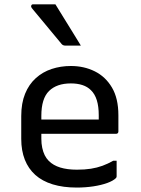

<svg xmlns="http://www.w3.org/2000/svg" viewBox="-20 -843 640 874"><path d="M302.6 -542.6Q362.5 -542.6 411.4 -518.3Q460.4 -494 489.6 -444.6Q518.9 -395.2 518.9 -318.3V-244.6Q518.9 -241.6 517.6 -239.1Q516.3 -236.6 514.1 -235.3Q511.9 -234 508.3 -234H248.5Q232.1 -234 215.3 -234Q198.4 -234 182 -234H152.2L139.4 -298.8H429.5Q429.5 -304 429.5 -308.9Q429.5 -313.7 429.5 -318.9Q429.5 -358.5 420.7 -386.8Q411.9 -415.1 393.8 -432.6Q378 -448.4 355.1 -455.8Q332.2 -463.3 302.6 -463.3Q238.3 -463.3 203.2 -428.8Q168.2 -394.4 168.2 -315.9V-211.2Q168.2 -189.1 172.2 -170.4Q176.1 -151.7 183.5 -136.6Q191 -121.6 202.1 -110.5Q222.3 -90.2 254.4 -80.4Q286.5 -70.6 330.2 -70.6Q366.2 -70.6 394 -75Q421.7 -79.4 446.5 -88.4Q471.2 -97.4 495.6 -111.4H510.9Q510.9 -92.8 510.9 -74.8Q510.9 -56.8 510.9 -40.1Q510.9 -38.1 510.2 -36.1Q509.5 -34.1 507.5 -32.1Q495.2 -19.9 468.1 -10Q441 -0.2 404.9 5.3Q368.8 10.8 329.2 10.8Q267.5 10.8 219.9 -3.8Q172.4 -18.4 140.7 -46.7Q109.1 -75.1 92.9 -116.3Q76.7 -157.5 76.7 -210.8V-314.8Q76.7 -373.3 94.2 -416.2Q111.6 -459 142.9 -487.2Q174.2 -515.5 215.3 -529.1Q256.4 -542.6 302.6 -542.6ZM232.2 -823.4Q251.9 -792 271.2 -760.2Q290.4 -728.4 310.2 -697.1Q329.9 -665.8 348.1 -635.4Q331.2 -635.4 313.9 -635.4Q296.6 -635.4 276.9 -635.4Q270.9 -635.4 266.4 -637.9Q261.9 -640.4 259.9 -643.4Q232.1 -677.6 210.5 -702.9Q188.9 -728.2 169.1 -752.8Q149.2 -777.5 124.4 -806.6Q120.4 -812.2 122.3 -817.8Q124.2 -823.4 130.8 -823.4Q149.5 -823.4 164.8 -823.4Q180.1 -823.4 196.5 -823.4Q212.9 -823.4 232.2 -823.4Z"/></svg>

Font: Recursive Sans Linear Light
Style: Regular
Weight: 300
Version: Version 1.085